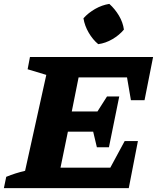

<svg xmlns="http://www.w3.org/2000/svg" viewBox="-39 -967 807 987"><path d="M-19 0 -7 -58Q17 -68 41 -75.5Q65 -83 90 -89L199 -582L103 -611L115 -674H748L704 -452H634L614 -569H365L330 -394H462L511 -471H574L521 -210H459L440 -290H310L272 -105H528L602 -242H670L623 0ZM523 -947Q552 -921 572.5 -886.5Q593 -852 598 -815Q575 -787 539.5 -766Q504 -745 466 -740Q438 -763 417 -799Q396 -835 390 -873Q415 -901 450 -921Q485 -941 523 -947Z"/></svg>

Font: Piazzolla Thin Black
Style: Italic
Weight: 900
Italic angle: -11.3°
Version: Version 2.005